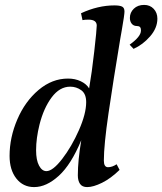

<svg xmlns="http://www.w3.org/2000/svg" viewBox="-20 -752 661 782"><path d="M19 -117Q19 -192 50.5 -265.5Q82 -339 137 -385.5Q192 -432 257 -432Q286 -432 309 -421Q332 -410 343 -392Q354 -455 364 -543.5Q374 -632 374 -648Q374 -672 340 -672Q325 -672 316 -670L310 -698Q379 -730 446 -730Q468 -730 477.5 -725Q487 -720 487 -705Q487 -692 476 -629L470 -595Q441 -421 422 -291Q403 -161 403 -98Q403 -71 420 -71Q437 -71 455 -83L467 -60Q431 -25 395.5 -7.5Q360 10 335 10Q315 10 306 -3Q297 -16 297 -38Q297 -98 311 -181Q270 -82 219.5 -36Q169 10 119 10Q74 10 46.5 -25Q19 -60 19 -117ZM331 -336Q331 -370 311 -384.5Q291 -399 266 -399Q223 -399 190.5 -355.5Q158 -312 141 -245Q127 -189 127 -140Q127 -100 139 -77.5Q151 -55 169 -55Q195 -55 233.5 -105Q272 -155 301.5 -222Q331 -289 331 -336ZM554 -627V-630Q554 -646 538 -646Q524 -646 516.5 -655.5Q509 -665 509 -679Q509 -701 525 -716.5Q541 -732 567 -732Q591 -732 606 -716Q621 -700 621 -676Q621 -638 591.5 -604Q562 -570 524 -553L508 -570Q554 -603 554 -627Z"/></svg>

Font: Unna Medium
Style: Italic
Weight: 500
Italic angle: -8.05°
Designer: Jorge de Buen Unna
Foundry: Omnibus-Type
Version: Version 2.008